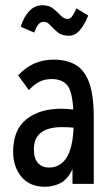

<svg xmlns="http://www.w3.org/2000/svg" viewBox="-20 -700 415 731"><path d="M151 11Q93 11 61.5 -27Q30 -65 30 -122Q30 -205 80 -245.5Q130 -286 214 -286Q233 -286 259 -283Q255 -353 235.5 -376Q216 -399 177 -399Q152 -399 131.5 -389.5Q111 -380 90 -357L49 -413Q104 -473 184 -473Q231 -473 265.5 -454.5Q300 -436 318.5 -388Q337 -340 337 -251V0H256V-56Q237 -16 209.5 -2.5Q182 11 151 11ZM109 -131Q109 -96 125 -79Q141 -62 166 -62Q209 -62 233 -99Q257 -136 260 -214Q238 -216 216 -216Q109 -216 109 -131ZM271 -668 316 -641Q302 -606 284 -585Q266 -564 242 -564Q215 -564 199 -577.5Q183 -591 171.5 -604Q160 -617 147 -617Q134 -617 126 -607Q118 -597 110 -576L59 -598Q70 -635 91 -657.5Q112 -680 142 -680Q167 -680 183 -667Q199 -654 211 -641Q223 -628 237 -628Q248 -628 255 -638.5Q262 -649 271 -668Z"/></svg>

Font: Inconsolata Condensed SemiBold
Style: Regular
Weight: 600
Width: 3
Monospace: yes
Designer: Raph Levien, Cyreal, Brenton Simpson
Foundry: Raph Levien, Cyreal, Google
Version: Version 3.100; ttfautohint (v1.8.4.7-5d5b)